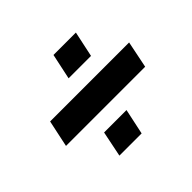

<svg xmlns="http://www.w3.org/2000/svg" viewBox="-112 -724 727 727"><g transform="rotate(-45 251.0 -361.0)"><path d="M225 -481 247 -584H367L345 -481ZM37 -307 60 -415H483L461 -307ZM154 -138 175 -241H295L273 -138Z"/></g></svg>

Font: Mona Sans Condensed
Style: Bold Italic
Weight: 700
Width: 3
Italic angle: -11.7°
Designer: Deni Anggara
Foundry: GitHub
Version: Version 1.001; ttfautohint (v1.8.4.7-5d5b);gftools[0.9.31]